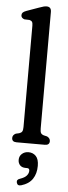

<svg xmlns="http://www.w3.org/2000/svg" viewBox="-63 -766 360 1024"><g transform="rotate(5 117.0 -254.0)"><path d="M169 -708.5V-84.5Q169 -67.5 173.2 -60.2Q177.5 -53 189 -49.5L206.5 -45.5Q223.5 -37 223.5 -21.5Q223.5 0 198.5 0H47Q22 0 22 -21.5Q22 -37 39 -45.5L57 -49.5Q68 -53 72.5 -60.2Q77 -67.5 77 -84.5V-627Q77 -641.5 73 -647.5Q69 -653.5 59 -656L31.5 -657Q14 -663 14 -677.5Q14 -686 19.2 -691.8Q24.5 -697.5 38 -702.5L102.5 -725.5Q119 -731.5 127.8 -733.8Q136.5 -736 144 -736Q169 -736 169 -708.5ZM107.5 132Q87.5 132 77 120.8Q66.5 109.5 66.5 92Q66.5 72 80.8 59.5Q95 47 115.5 47Q139.5 47 155.2 63.2Q171 79.5 171 115.5Q171 157 152 185.5Q133 214 92.5 226Q72 232 67.5 214.5Q63 197.5 82.5 192Q107.5 183.5 117.8 171.2Q128 159 128 145Q128 132 115 132Z"/></g></svg>

Font: Fraunces 144pt SuperSoft
Style: Regular
Weight: 400
Version: Version 1.000;[b76b70a41]